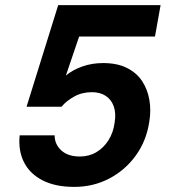

<svg xmlns="http://www.w3.org/2000/svg" viewBox="-20 -720 664 752"><path d="M271 12Q197 12 147 -13.5Q97 -39 74 -84.5Q51 -130 57 -190H194Q194 -155 220 -131Q246 -107 293 -107Q329 -107 357.5 -124Q386 -141 405 -171Q424 -201 429 -240Q435 -277 425.5 -303.5Q416 -330 394 -344.5Q372 -359 340 -359Q301 -359 270 -341.5Q239 -324 221 -302H84L208 -700H609L587 -577H290L238 -424Q264 -446 302 -459.5Q340 -473 384 -473Q439 -473 477 -454Q515 -435 536.5 -402.5Q558 -370 565 -329Q572 -288 565 -245Q554 -169 512 -111Q470 -53 407.5 -20.5Q345 12 271 12Z"/></svg>

Font: DM Sans 10pt ExtraBold
Style: Italic
Weight: 800
Italic angle: -10°
Version: Version 4.004;gftools[0.9.30]